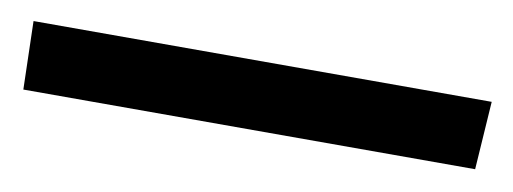

<svg xmlns="http://www.w3.org/2000/svg" viewBox="-26 91 556 208"><g transform="rotate(10 252.0 194.5)"><path d="M2 232 0 157H504L499 232Z"/></g></svg>

Font: Andada
Style: Regular
Weight: 400
Designer: Carolina Giovagnoli
Foundry: Carolina Giovagnoli
Version: Version 1.003